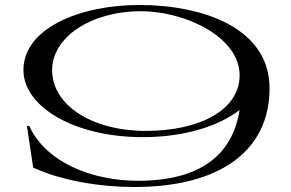

<svg xmlns="http://www.w3.org/2000/svg" viewBox="-20 -735 1168 770"><path d="M74 -454C74 -308 276 -185 553 -185C717 -185 856 -228 941 -294C912 -111 780 -10 533 -10C356 -10 167 -79 97 -230H88L113 -63C227 -10 383 15 519 15C862 15 1061 -130 1061 -381C1061 -623 794 -715 538 -715C301 -715 74 -622 74 -454ZM941 -433C941 -293 779 -210 565 -210C351 -210 189 -312 189 -454C189 -584 342 -690 546 -690C722 -690 941 -587 941 -433Z"/></svg>

Font: Sprat Extended
Style: Regular
Weight: 400
Width: 9
Designer: Ethan Nakache
Foundry: Collletttivo
Version: Version 2.000;Glyphs 3.2 (3217)